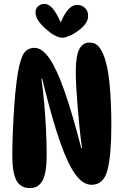

<svg xmlns="http://www.w3.org/2000/svg" viewBox="-20 -956 633 983"><path d="M157 -711Q195 -711 232 -658.5Q269 -606 309 -493Q349 -380 396 -198H400Q393 -246 387.5 -300Q382 -354 377.5 -408Q373 -462 370.5 -509Q368 -556 368 -590Q368 -669 385.5 -703.5Q403 -738 438 -738Q464 -738 479.5 -723.5Q495 -709 507 -682Q531 -627 540.5 -531.5Q550 -436 550 -313Q550 -162 530.5 -86Q511 -10 449 -10Q417 -10 387.5 -38Q358 -66 328 -129Q298 -192 265.5 -296.5Q233 -401 196 -553H192Q200 -499 206 -431Q212 -363 215.5 -293Q219 -223 219 -164Q219 -71 198 -32Q177 7 134 7Q84 7 63.5 -33.5Q43 -74 43 -159Q43 -209 45.5 -274Q48 -339 52.5 -407.5Q57 -476 65 -539Q76 -627 94.5 -669Q113 -711 157 -711ZM301 -763Q281 -763 258.5 -775.5Q236 -788 210 -812Q187 -833 174.5 -852.5Q162 -872 162 -893Q162 -912 175 -924Q188 -936 208 -936Q229 -936 249 -913.5Q269 -891 291 -841Q308 -883 329 -907Q350 -931 375 -931Q398 -931 414.5 -916Q431 -901 431 -875Q431 -854 419 -836.5Q407 -819 385 -802Q362 -784 338 -773.5Q314 -763 301 -763Z"/></svg>

Font: DynaPuff Condensed Medium
Style: Regular
Weight: 500
Width: 3
Designer: Toshi Omagari, Jennifer Daniel
Foundry: Google Fonts
Version: Version 2.000; ttfautohint (v1.8.4.7-5d5b)